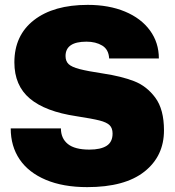

<svg xmlns="http://www.w3.org/2000/svg" viewBox="-20 -758 718 788"><path d="M24 -231H230Q230 -190 258.5 -167Q287 -144 347 -144Q393 -144 417.5 -159.5Q442 -175 442 -210Q442 -232 430 -244Q418 -256 388.5 -263.5Q359 -271 294 -281Q166 -300 102.5 -353.5Q39 -407 39 -502Q39 -613 119.5 -675.5Q200 -738 340 -738Q427 -738 493 -710.5Q559 -683 595.5 -633Q632 -583 632 -518H428Q426 -555 399.5 -571Q373 -587 335 -587Q249 -587 249 -528Q249 -507 261.5 -495Q274 -483 306.5 -474.5Q339 -466 405 -456Q478 -445 530 -425Q582 -405 617.5 -357Q653 -309 653 -223Q653 -117 572.5 -53.5Q492 10 338 10Q239 10 168 -20Q97 -50 60.5 -104Q24 -158 24 -231Z"/></svg>

Font: Mona Sans Black
Style: Regular
Weight: 900
Designer: Deni Anggara
Foundry: GitHub
Version: Version 2.000